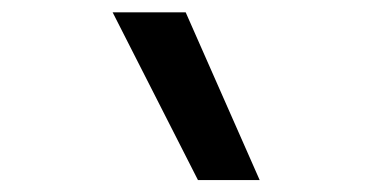

<svg xmlns="http://www.w3.org/2000/svg" viewBox="-20 -815 626 313"><path d="M302.7 -521.5H403.3L282.7 -794.9H163.6Z"/></svg>

Font: Cascadia Code PL
Style: Regular
Weight: 400
Monospace: yes
Designer: Aaron Bell
Foundry: Saja Typeworks
Version: Version 2404.023